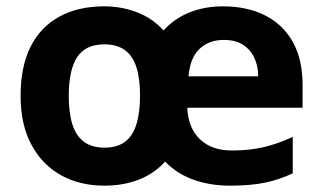

<svg xmlns="http://www.w3.org/2000/svg" viewBox="-20 -576 1018 606"><path d="M683 -556Q761 -556 817.5 -527Q874 -498 904.5 -443Q935 -388 935 -308V-236H571Q574 -172 611 -136.5Q648 -101 712 -101Q767 -101 812 -111.5Q857 -122 904 -144V-29Q862 -9 816.5 0.5Q771 10 706 10Q644 10 591.5 -8.5Q539 -27 501 -66Q467 -28 418 -9Q369 10 310 10Q232 10 172.5 -23Q113 -56 79 -119.5Q45 -183 45 -274Q45 -365 76 -427.5Q107 -490 166.5 -523Q226 -556 309 -556Q364 -556 413 -537Q462 -518 496 -480Q520 -506 548.5 -522.5Q577 -539 611 -547.5Q645 -556 683 -556ZM309 -436Q250 -436 223.5 -395.5Q197 -355 197 -274Q197 -220 208.5 -183.5Q220 -147 245 -128.5Q270 -110 310 -110Q350 -110 374.5 -128.5Q399 -147 410.5 -183.5Q422 -220 422 -274Q422 -328 410.5 -364Q399 -400 374 -418Q349 -436 309 -436ZM686 -450Q640 -450 610 -422Q580 -394 575 -335H795Q795 -368 782.5 -394Q770 -420 746.5 -435Q723 -450 686 -450Z"/></svg>

Font: Noto Sans Sinhala
Style: Regular
Weight: 400
Designer: Jelle Bosma - Monotype Design Team
Foundry: Monotype Imaging Inc.
Version: Version 2.006